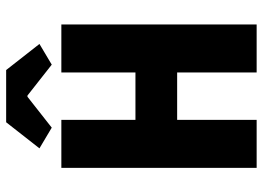

<svg xmlns="http://www.w3.org/2000/svg" viewBox="-138 -738 875 640"><g transform="rotate(-90 300.0 -417.5)"><path d="M61 0V-651H221V-404H379V-651H539V0H379V-265H221V0ZM195 -683 126 -724 213 -835H387L474 -724L405 -683L302 -764H298Z"/></g></svg>

Font: Source Code Pro ExtraLight ExtraBold
Style: Regular
Weight: 800
Monospace: yes
Version: Version 1.018;hotconv 1.0.116;makeotfexe 2.5.65601